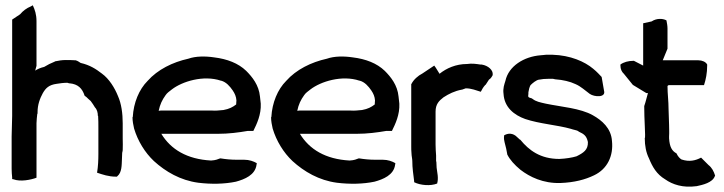

<svg xmlns="http://www.w3.org/2000/svg" viewBox="-20 -696 2738 726"><path d="M24 -58C24 -46 25 -34 26 -25V-19L31 -18C57 -8 97 -16 118 -24V-230C118 -242 120 -254 121 -266H122V-272C122 -300 131 -324 142 -344C153 -363 165 -375 194 -379C207 -381 220 -383 235 -383C238 -382 240 -381 241 -381H243C275 -378 291 -362 300 -334C305 -331 309 -327 314 -322L323 -314C327 -309 337 -294 339 -290C347 -282 350 -270 350 -258H351C352 -243 352 -229 352 -214V-114C352 -92 351 -66 347 -43C368 -36 390 -28 419 -28H422L424 -30C441 -44 440 -72 441 -92L442 -118C442 -120 444 -124 444 -128C445 -143 444 -157 444 -172V-230C444 -267 439 -304 426 -333C414 -363 393 -398 365 -418C343 -435 320 -450 285 -458C280 -461 274 -466 266 -468H265C252 -469 240 -469 229 -469C214 -469 203 -467 188 -464L187 -463C172 -457 160 -451 147 -443C134 -440 122 -435 113 -429L118 -447V-616C118 -641 112 -659 104 -676L97 -672C80 -665 67 -655 56 -642L26 -622V-258C26 -233 24 -203 24 -180Z M481 -253C481 -238 484 -223 487 -210C501 -163 528 -119 562 -87C606 -47 662 -14 730 -5C779 1 829 0 872 -9C905 -18 945 -34 950 -73L951 -79C939 -86 923 -92 903 -92H874C854 -92 833 -94 815 -97H812C804 -94 796 -90 778 -89C687 -94 626 -131 590 -190H803C845 -190 882 -195 917 -201H938C951 -227 968 -263 966 -304L963 -331C959 -374 934 -405 911 -428C881 -457 839 -473 790 -479C757 -484 720 -484 692 -474C633 -461 576 -433 538 -390C506 -358 485 -308 482 -253ZM580 -277C585 -301 593 -318 606 -336C612 -345 620 -350 630 -358C669 -388 749 -413 815 -391H816C835 -386 849 -370 860 -354C868 -342 873 -331 874 -316C874 -313 873 -308 873 -301C860 -291 847 -284 825 -280L802 -278C796 -277 789 -278 782 -278H588C585 -278 583 -277 580 -277Z M1005 -253C1005 -238 1008 -223 1011 -210C1025 -163 1052 -119 1086 -87C1130 -47 1186 -14 1254 -5C1303 1 1353 0 1396 -9C1429 -18 1469 -34 1474 -73L1475 -79C1463 -86 1447 -92 1427 -92H1398C1378 -92 1357 -94 1339 -97H1336C1328 -94 1320 -90 1302 -89C1211 -94 1150 -131 1114 -190H1327C1369 -190 1406 -195 1441 -201H1462C1475 -227 1492 -263 1490 -304L1487 -331C1483 -374 1458 -405 1435 -428C1405 -457 1363 -473 1314 -479C1281 -484 1244 -484 1216 -474C1157 -461 1100 -433 1062 -390C1030 -358 1009 -308 1006 -253ZM1104 -277C1109 -301 1117 -318 1130 -336C1136 -345 1144 -350 1154 -358C1193 -388 1273 -413 1339 -391H1340C1359 -386 1373 -370 1384 -354C1392 -342 1397 -331 1398 -316C1398 -313 1397 -308 1397 -301C1384 -291 1371 -284 1349 -280L1326 -278C1320 -277 1313 -278 1306 -278H1112C1109 -278 1107 -277 1104 -277Z M1535 -142C1535 -133 1535 -127 1536 -116C1536 -107 1539 -95 1539 -88C1539 -60 1543 -36 1546 -11V-7C1570 5 1608 8 1633 -2C1639 -24 1633 -43 1631 -62L1630 -84V-85C1630 -85 1629 -85 1629 -86V-108C1628 -122 1627 -136 1627 -150V-274C1627 -302 1640 -315 1657 -328C1677 -341 1699 -352 1726 -357H1727L1741 -362C1763 -362 1781 -354 1798 -349C1803 -359 1807 -366 1815 -375H1816L1829 -395C1835 -398 1840 -406 1843 -412V-414C1845 -430 1827 -448 1801 -452H1796C1783 -454 1764 -457 1746 -454C1704 -454 1668 -438 1642 -417C1637 -424 1630 -438 1622 -448L1577 -418C1561 -410 1544 -395 1536 -379L1535 -378Z M1884 -341C1887 -290 1924 -261 1966 -246C2019 -228 2089 -223 2138 -209C2149 -205 2160 -204 2167 -200V-199C2189 -189 2198 -182 2203 -159C2204 -129 2186 -118 2160 -105C2144 -100 2119 -96 2095 -95C2023 -95 1980 -128 1948 -167L1947 -168H1946C1943 -170 1941 -173 1936 -177C1920 -194 1900 -193 1886 -184V-181C1885 -173 1886 -165 1888 -158L1894 -134L1898 -113V-112C1908 -92 1925 -73 1948 -54C1983 -27 2034 -2 2099 -4C2152 -6 2193 -17 2226 -33C2277 -57 2300 -107 2294 -163C2291 -211 2256 -241 2222 -260C2175 -287 2101 -292 2044 -304C2022 -309 2006 -312 1994 -322L1992 -323L1991 -324C1977 -328 1976 -328 1978 -341V-347C1979 -355 1982 -367 1986 -374C1993 -381 2008 -394 2019 -395H2020C2029 -397 2040 -398 2054 -398H2071C2072 -398 2076 -397 2080 -396H2081C2108 -394 2135 -388 2156 -378C2177 -369 2192 -354 2210 -341C2227 -329 2272 -326 2264 -353L2255 -405C2248 -412 2238 -424 2223 -436C2191 -463 2137 -487 2069 -489H2045C2039 -488 2032 -488 2024 -487C1961 -482 1903 -446 1891 -390C1887 -377 1881 -362 1884 -341Z M2326 -448C2326 -435 2331 -424 2339 -417L2373 -375L2424 -344H2430C2425 -327 2422 -312 2416 -295V-292C2416 -268 2417 -245 2418 -222C2418 -205 2420 -191 2419 -175H2418V-174C2418 -145 2423 -119 2434 -97C2447 -65 2463 -37 2495 -18C2523 2 2563 15 2613 8H2614C2637 3 2674 -5 2683 -30L2684 -32C2679 -48 2672 -62 2659 -72L2631 -100C2610 -89 2587 -83 2557 -93C2550 -97 2543 -105 2538 -116C2521 -125 2512 -140 2510 -173V-181C2511 -195 2510 -210 2510 -222V-223L2508 -283C2508 -315 2504 -340 2504 -371L2508 -374H2642C2649 -395 2654 -420 2654 -448V-452C2649 -462 2635 -468 2621 -468H2486L2504 -512V-588C2504 -598 2502 -609 2500 -619C2485 -627 2462 -627 2444 -615L2412 -608V-448L2377 -466H2375C2356 -466 2338 -461 2326 -452Z"/></svg>

Font: SolarCharger
Style: 750
Weight: 700
Designer: Mew Too
Foundry: Cannot Into Space Fonts/KineticPlasma Fonts
Version: Version 1.100